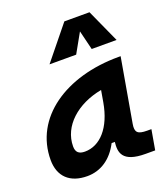

<svg xmlns="http://www.w3.org/2000/svg" viewBox="-146 -897 878 1009"><g transform="rotate(-20 293.0 -392.0)"><path d="M168.9 10.3C244.6 10.3 307.6 -32.2 347.2 -109.4H365.2C358.9 -54.2 363.8 4.9 496.1 4.9H549.3L568.8 -106.9H545.4C491.7 -106.9 478 -120.6 485.8 -166.5L547.9 -522.5H535.6C239.3 -522.5 15.6 -370.1 15.6 -135.3C15.6 -43 71.3 10.3 168.9 10.3ZM473.1 -795.4H332.5L182.1 -609.9H331.1L391.6 -717.8L418 -609.9H557.1ZM200.7 -115.2C166.5 -115.2 150.9 -129.9 150.9 -162.1C150.9 -275.4 252.4 -365.2 390.6 -390.6L379.4 -325.7C356 -191.4 286.1 -115.2 200.7 -115.2Z"/></g></svg>

Font: Cascadia Mono PL
Style: Bold Italic
Weight: 700
Italic angle: -10°
Monospace: yes
Designer: Aaron Bell
Foundry: Saja Typeworks
Version: Version 2404.023